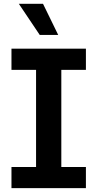

<svg xmlns="http://www.w3.org/2000/svg" viewBox="-20 -981 508 1001"><path d="M427.9 0H39.8V-110.4H168V-616.8H39.8V-727.3H427.9V-616.8H299.7V-110.4H427.9ZM283.4 -799H187.1L78.1 -961.3H204.2Z"/></svg>

Font: Linik Sans SemiBold
Style: Regular
Weight: 600
Designer: Fonts by Rasmus Andersson / Changes by Cristiano Sobral with parts from Marc Monis
Foundry: rsms
Version: Version 3.020; ttfautohint (v1.6)